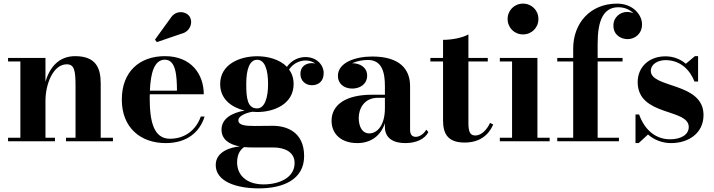

<svg xmlns="http://www.w3.org/2000/svg" viewBox="-20 -780 3940 1060"><path d="M24.5 -19.5V0H283.5V-19.5H231V-223.5C231 -315 273 -425 348.5 -425C390 -425 397 -391 397 -307V-19.5H344.5V0H603.5V-19.5H536V-319.5C536 -406.5 508 -470 395 -470C300.5 -470 252.5 -402.5 231 -329V-460H24.5V-440.5H92.5V-19.5Z M982 -594C1030 -605 1047.5 -657 1026.5 -689C1008 -717 952 -727.5 922 -680.5L835.5 -561L846 -547.5ZM1109.5 -136.5H1088.5C1063.5 -65 1003.5 -14 918.5 -14C827.5 -14 806.5 -111 806.5 -240C806.5 -246.5 806.5 -253 807 -259.5H1105C1105 -368.5 1037.5 -470 890.5 -470C751 -470 652.5 -385 652.5 -230C652.5 -75 756 10 895 10C1015 10 1083.5 -53 1109.5 -136.5ZM890.5 -450.5C952 -450.5 956.5 -359 957 -279.5H807.5C811.5 -375.5 831 -450.5 890.5 -450.5Z M1203 -64.5C1203 -13 1241 17 1304 28.5C1254 32.5 1171 56.5 1171 131C1171 223 1286.5 260 1409 260C1542 260 1659 212 1659 82C1659 -53.5 1560.5 -85.5 1485.5 -85.5C1457 -85.5 1421 -84.5 1386 -84.5C1331.5 -84.5 1296 -89 1296 -116C1296 -140 1337 -156.5 1373 -163C1382 -162 1391 -161.5 1399.5 -161.5C1493 -161.5 1601 -205.5 1601 -316C1601 -348.5 1591.5 -375 1576 -396.5C1602 -434.5 1639.5 -446 1667.5 -446C1689 -446 1707 -439.5 1720.5 -429C1714 -430.5 1707.5 -431.5 1701.5 -431.5C1670 -431.5 1638.5 -413.5 1638.5 -372.5C1638.5 -332 1669 -309.5 1701.5 -309.5C1734 -309.5 1767 -327 1767 -377C1767 -420 1730 -465 1666 -465C1633.5 -465 1592 -451 1564 -411C1524.5 -452 1459 -469.5 1399.5 -469.5C1306 -469.5 1195.5 -426.5 1195.5 -316C1195.5 -232 1259 -187 1330.5 -169.5C1261.5 -157.5 1203 -126 1203 -64.5ZM1339.5 -316C1339.5 -397.5 1358 -450 1399.5 -450C1441 -450 1460 -397.5 1460 -316C1460 -239.5 1441 -181.5 1399.5 -181.5C1345.5 -181.5 1339.5 -239.5 1339.5 -316ZM1289 117C1289 77 1302.5 49 1328 32C1342 33.5 1357 34 1372.5 34H1487.5C1552.5 34 1606.5 59.5 1606.5 120C1606.5 201 1522 238 1435 238C1337 238 1289 183 1289 117Z M2033 -257C1891 -257 1810.5 -202.5 1810.5 -113.5C1810.5 -37.5 1866.5 10 1953 10C2028 10 2082 -31 2105 -99.5V-79C2105 -16.5 2152.5 10 2217 10C2278 10 2326 -12.5 2345 -51L2333 -64C2319 -37.5 2292.5 -24.5 2276 -24.5C2251 -24.5 2244 -42 2244 -64V-304.5C2244 -398 2187 -468 2034.5 -468C1943.5 -468 1845.5 -435.5 1845.5 -361C1845.5 -317.5 1879.5 -291 1925 -291C1967.5 -291 2007 -315.5 2007 -363C2007 -407 1968.5 -431 1925 -431C1924.5 -431 1924.5 -431 1924 -431C1951.5 -443.5 1984.5 -449 2011 -449C2091 -449 2105 -376.5 2105 -304.5V-257ZM2019 -43.5C1979 -43.5 1960.5 -82 1960.5 -129.5C1960.5 -179 1990 -240 2065.5 -240H2105V-182C2105 -86.5 2061 -43.5 2019 -43.5Z M2703 -92.5 2685.5 -101.5C2666 -59 2634 -32 2604.5 -32C2576.5 -32 2566 -50.5 2566 -100.5V-440.5H2673V-460H2566V-590C2531 -570 2471 -560 2426 -560V-460H2356V-440.5H2426V-116C2426 -46.5 2448 7 2545 7C2627.5 7 2677.5 -33.5 2703 -92.5Z M2782.5 -675C2782.5 -627 2819.5 -590 2867.5 -590C2915.5 -590 2952.5 -627 2952.5 -675C2952.5 -723 2915.5 -760 2867.5 -760C2819.5 -760 2782.5 -723 2782.5 -675ZM2739.5 -19.5V0H3014.5V-19.5H2947V-460H2739.5V-440.5H2807V-19.5Z M3056.5 -19.5V0H3397V-19.5H3279.5V-440.5H3417V-460H3279.5V-540C3279.5 -667 3311.5 -740 3394 -740C3427.5 -740 3457 -727 3477 -707C3466 -711.5 3454 -714 3442 -714C3404.5 -714 3366.5 -686 3366.5 -638.5C3366.5 -586 3409.5 -564 3444.5 -564C3485 -564 3524.5 -592.5 3524.5 -646C3524.5 -698 3475 -760 3386.5 -760C3239 -760 3144.5 -652.5 3144.5 -511.5V-460H3056.5V-440.5H3144.5V-19.5Z M3506 10 3557.5 -37.5C3591.5 -7.5 3635.5 10 3686 10C3776.5 10 3864 -41 3864 -145C3864 -327.5 3573 -291.5 3573 -389C3573 -424 3609.5 -448 3654.5 -448C3740.5 -448 3791.5 -388.5 3814 -330H3834V-470H3816.5L3766.5 -428C3737.5 -452.5 3699.5 -469 3654 -469C3559 -469 3500.5 -406 3500.5 -327C3500.5 -136.5 3782.5 -182.5 3782.5 -79C3782.5 -35 3737.5 -11 3679.5 -11C3599.5 -11 3538.5 -63 3508.5 -148H3488.5V10Z"/></svg>

Font: Bodoni* 11pt
Style: Bold
Weight: 700
Version: Version 2.3